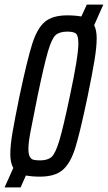

<svg xmlns="http://www.w3.org/2000/svg" viewBox="-28 -763 471 838"><path d="M383 -653Q394 -631 394 -596Q394 -558 384.5 -500Q375 -442 355 -345Q322 -187 301 -119Q280 -51 246 -21.5Q212 8 146 8Q113 8 85 3L62 55H-8L30 -30Q17 -52 17 -91Q17 -129 26.5 -184.5Q36 -240 57 -343Q91 -503 112.5 -571Q134 -639 167.5 -667.5Q201 -696 266 -696Q299 -696 327 -691L351 -743H423ZM314 -573Q314 -607 304 -616Q294 -625 266 -625Q232 -625 215 -610Q198 -595 181.5 -539Q165 -483 136 -344Q113 -231 104.5 -185Q96 -139 96 -114Q96 -91 101.5 -80Q107 -69 117 -66Q127 -63 147 -63Q180 -63 197 -78Q214 -93 231 -149.5Q248 -206 277 -344Q314 -517 314 -573Z"/></svg>

Font: Saira Ultra Condensed Medium
Style: Italic
Weight: 500
Width: 1
Italic angle: -12°
Designer: Hector Gatti with collaboration of the Omnibus-Type team
Foundry: Omnibus-Type
Version: Version 1.001; ttfautohint (v1.8)